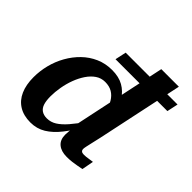

<svg xmlns="http://www.w3.org/2000/svg" viewBox="-190 -940 1136 1136"><g transform="rotate(45 377.5 -372.5)"><path d="M527 -382Q517 -430 494 -467.5Q471 -505 432.5 -527Q394 -549 337 -549Q282 -549 235.5 -528.5Q189 -508 152.5 -472.5Q116 -437 90 -391Q64 -345 51 -293.5Q38 -242 38 -190Q38 -127 58 -81.5Q78 -36 117.5 -11.5Q157 13 214 13Q267 13 309.5 -13Q352 -39 389 -86Q426 -133 463 -198L449 -228Q414 -177 384 -142.5Q354 -108 326 -90.5Q298 -73 266 -73Q239 -73 221.5 -85Q204 -97 196.5 -121Q189 -145 189 -181Q189 -217 196 -257.5Q203 -298 217 -335.5Q231 -373 251.5 -403.5Q272 -434 298.5 -452Q325 -470 358 -470Q393 -470 417.5 -455.5Q442 -441 458 -414.5Q474 -388 483 -353ZM321 -678 306 -608H740L755 -678ZM539 -758 409 -143 416 -148Q414 -125 412.5 -108Q411 -91 411 -82Q411 -39 437.5 -17Q464 5 510 5Q533 5 553.5 2.5Q574 0 592.5 -3.5Q611 -7 627 -10L641 -84Q628 -83 609.5 -79.5Q591 -76 572 -76Q559 -76 552.5 -81.5Q546 -87 546 -98Q546 -105 549 -119Q552 -133 557.5 -157Q563 -181 571 -216L686 -758Z"/></g></svg>

Font: Roboto Serif SemiBold
Style: Italic
Weight: 600
Italic angle: -10°
Version: Version 1.007